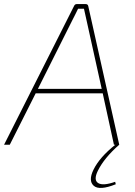

<svg xmlns="http://www.w3.org/2000/svg" viewBox="-42 -710 661 942"><path d="M391 -680 543 0Q469 65 438 128Q416 173 439.5 188Q463 203 523 182L526 194Q446 226 418 201.5Q390 177 417 122Q447 61 524 0H517L462 -252H133L6 0H-22L322 -682Q326 -690 335 -690H378Q389 -690 391 -680ZM457 -274 382 -613Q373 -655 370 -667H341Q336 -657 327 -638.5Q318 -620 313 -611L144 -274Z"/></svg>

Font: Exo 2.0 Thin
Style: Italic
Weight: 250
Italic angle: -8°
Designer: Natanael Gama
Version: Version 1.001;PS 001.001;hotconv 1.0.70;makeotf.lib2.5.58329